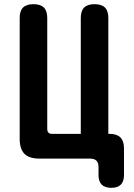

<svg xmlns="http://www.w3.org/2000/svg" viewBox="-20 -760 640 920"><path d="M574.1 79Q574.1 109.5 558.9 124.7Q543.6 140 513.1 140Q482.6 140 467.3 124.7Q452.1 109.5 452.1 79V40Q452.1 20 442.1 10Q432.1 0 412.1 0H168.4Q120.2 0 97.3 -22.9Q74.4 -45.8 74.4 -94V-674Q74.4 -707.7 90.5 -723.9Q106.6 -740 140.2 -740Q173.9 -740 190.2 -723.9Q206.4 -707.7 206.4 -674V-142Q206.4 -130.3 212.3 -124.4Q218.2 -118.5 229.9 -118.5H367.1V-674Q367.1 -707.7 383.2 -723.9Q399.3 -740 432.9 -740Q466.6 -740 482.9 -723.9Q499.1 -707.7 499.1 -674V-118.5H505.7Q539.9 -118.5 557 -101.4Q574.1 -84.3 574.1 -50.1Z"/></svg>

Font: Maple Mono
Style: Regular
Weight: 400
Monospace: yes
Designer: subframe7536
Version: Version 7.300